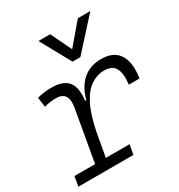

<svg xmlns="http://www.w3.org/2000/svg" viewBox="-182 -898 950 1020"><g transform="rotate(-30 293.0 -388.0)"><path d="M1 0 11.7 -59.6H138.2L193.4 -373.5Q209.5 -466.8 132.8 -466.8Q114.3 -466.8 96.2 -464.4Q78.1 -461.9 60.1 -456.5L51.8 -515.6Q72.8 -522.5 95.5 -524.9Q118.2 -527.3 142.1 -527.3Q212.9 -527.3 241.7 -490.5Q270.5 -453.6 260.3 -377H267.6Q286.1 -448.7 331.3 -488Q376.5 -527.3 444.3 -527.3Q520 -527.3 552 -478Q584 -428.7 570.3 -335.4H504.4Q512.7 -401.9 494.4 -434.1Q476.1 -466.3 428.2 -466.3Q384.3 -466.3 345.9 -440.7Q307.6 -415 277.6 -356Q247.6 -296.9 228.5 -196.3L204.1 -59.6H349.6L338.9 0ZM306.6 -590.8 204.6 -776.4H276.4L337.9 -648.9L446.3 -776.4H522.9L354.5 -590.8Z"/></g></svg>

Font: Cascadia Mono Light
Style: Italic
Weight: 300
Italic angle: -10°
Monospace: yes
Designer: Aaron Bell
Foundry: Saja Typeworks
Version: Version 2404.023; ttfautohint (v1.8.4)